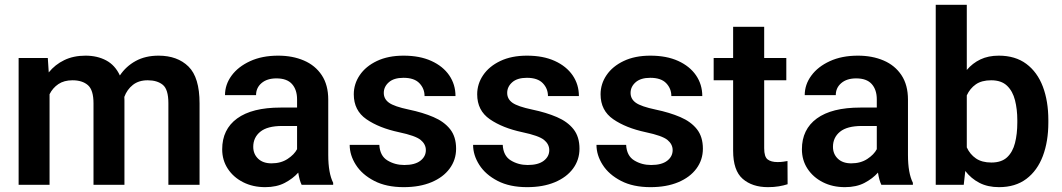

<svg xmlns="http://www.w3.org/2000/svg" viewBox="-20 -770 4424 800"><path d="M282.2 -435.5Q247.1 -435.5 223.4 -419.7Q199.7 -403.8 186.5 -377.4V0H57.6V-528.3H179.2L183.1 -468.3Q209.5 -501 247.8 -519.5Q286.1 -538.1 336.4 -538.1Q385.3 -538.1 422.4 -518.3Q459.5 -498.5 479.5 -455.6Q504.9 -493.7 545.4 -515.9Q585.9 -538.1 640.6 -538.1Q719.2 -538.1 765.4 -492.7Q811.5 -447.3 811.5 -339.4V0H681.6V-339.8Q681.6 -397.5 658.4 -416.5Q635.3 -435.5 595.2 -435.5Q558.1 -435.5 533.7 -416.3Q509.3 -397 498 -366.2Q498.5 -359.4 498.5 -352.5V0H369.6V-339.4Q369.6 -395 346.2 -415.3Q322.8 -435.5 282.2 -435.5Z M1236.8 0Q1227.5 -19 1222.7 -50.8Q1200.7 -25.9 1166.7 -8.1Q1132.8 9.8 1085 9.8Q1033.7 9.8 993.2 -10.7Q952.6 -31.2 929.2 -66.9Q905.8 -102.5 905.8 -147.9Q905.8 -231 968 -276.4Q1030.3 -321.8 1148.9 -321.8H1217.8V-356Q1217.8 -396 1196.8 -419.7Q1175.8 -443.4 1131.8 -443.4Q1092.8 -443.4 1069.8 -423.8Q1046.9 -404.3 1046.9 -373.5H917.5Q917.5 -417.5 944.8 -454.8Q972.2 -492.2 1022 -515.1Q1071.8 -538.1 1139.2 -538.1Q1199.2 -538.1 1246.3 -517.8Q1293.5 -497.6 1320.6 -456.8Q1347.7 -416 1347.7 -355V-124.5Q1347.7 -48.8 1368.2 -8.3V0ZM1111.3 -89.4Q1150.4 -89.4 1178.2 -107.7Q1206.1 -126 1217.8 -148.4V-245.1H1155.3Q1094.2 -245.1 1064.7 -221.2Q1035.2 -197.3 1035.2 -158.2Q1035.2 -128.4 1055.4 -108.9Q1075.7 -89.4 1111.3 -89.4Z M1754.4 -144.5Q1754.4 -168.9 1732.9 -186.8Q1711.4 -204.6 1642.1 -219.2Q1559.6 -236.8 1506.8 -273.2Q1454.1 -309.6 1454.1 -377Q1454.1 -420.4 1479 -457Q1503.9 -493.7 1550.5 -515.9Q1597.2 -538.1 1661.6 -538.1Q1729 -538.1 1777.3 -516.1Q1825.7 -494.1 1851.8 -456.1Q1877.9 -418 1877.9 -369.6H1749Q1749 -400.9 1727.5 -423.3Q1706.1 -445.8 1661.1 -445.8Q1621.1 -445.8 1600.1 -427.2Q1579.1 -408.7 1579.1 -382.8Q1579.1 -357.4 1601.1 -341.8Q1623 -326.2 1683.1 -313.5Q1741.7 -301.3 1786.1 -282.2Q1830.6 -263.2 1855.5 -231.7Q1880.4 -200.2 1880.4 -150.4Q1880.4 -104 1853.5 -67.6Q1826.7 -31.2 1777.6 -10.7Q1728.5 9.8 1662.1 9.8Q1589.4 9.8 1539.1 -16.4Q1488.8 -42.5 1462.9 -83Q1437 -123.5 1437 -166.5H1560.5Q1563 -120.6 1594.2 -101.6Q1625.5 -82.5 1664.6 -82.5Q1708.5 -82.5 1731.4 -100.1Q1754.4 -117.7 1754.4 -144.5Z M2268.6 -144.5Q2268.6 -168.9 2247.1 -186.8Q2225.6 -204.6 2156.2 -219.2Q2073.7 -236.8 2021 -273.2Q1968.3 -309.6 1968.3 -377Q1968.3 -420.4 1993.2 -457Q2018.1 -493.7 2064.7 -515.9Q2111.3 -538.1 2175.8 -538.1Q2243.2 -538.1 2291.5 -516.1Q2339.8 -494.1 2366 -456.1Q2392.1 -418 2392.1 -369.6H2263.2Q2263.2 -400.9 2241.7 -423.3Q2220.2 -445.8 2175.3 -445.8Q2135.3 -445.8 2114.3 -427.2Q2093.3 -408.7 2093.3 -382.8Q2093.3 -357.4 2115.2 -341.8Q2137.2 -326.2 2197.3 -313.5Q2255.9 -301.3 2300.3 -282.2Q2344.7 -263.2 2369.6 -231.7Q2394.5 -200.2 2394.5 -150.4Q2394.5 -104 2367.7 -67.6Q2340.8 -31.2 2291.7 -10.7Q2242.7 9.8 2176.3 9.8Q2103.5 9.8 2053.2 -16.4Q2002.9 -42.5 1977.1 -83Q1951.2 -123.5 1951.2 -166.5H2074.7Q2077.1 -120.6 2108.4 -101.6Q2139.6 -82.5 2178.7 -82.5Q2222.7 -82.5 2245.6 -100.1Q2268.6 -117.7 2268.6 -144.5Z M2782.7 -144.5Q2782.7 -168.9 2761.2 -186.8Q2739.7 -204.6 2670.4 -219.2Q2587.9 -236.8 2535.2 -273.2Q2482.4 -309.6 2482.4 -377Q2482.4 -420.4 2507.3 -457Q2532.2 -493.7 2578.9 -515.9Q2625.5 -538.1 2689.9 -538.1Q2757.3 -538.1 2805.7 -516.1Q2854 -494.1 2880.1 -456.1Q2906.2 -418 2906.2 -369.6H2777.3Q2777.3 -400.9 2755.9 -423.3Q2734.4 -445.8 2689.5 -445.8Q2649.4 -445.8 2628.4 -427.2Q2607.4 -408.7 2607.4 -382.8Q2607.4 -357.4 2629.4 -341.8Q2651.4 -326.2 2711.4 -313.5Q2770 -301.3 2814.5 -282.2Q2858.9 -263.2 2883.8 -231.7Q2908.7 -200.2 2908.7 -150.4Q2908.7 -104 2881.8 -67.6Q2855 -31.2 2805.9 -10.7Q2756.8 9.8 2690.4 9.8Q2617.7 9.8 2567.4 -16.4Q2517.1 -42.5 2491.2 -83Q2465.3 -123.5 2465.3 -166.5H2588.9Q2591.3 -120.6 2622.6 -101.6Q2653.8 -82.5 2692.9 -82.5Q2736.8 -82.5 2759.8 -100.1Q2782.7 -117.7 2782.7 -144.5Z M3256.3 -528.3V-435.5H3164.1V-152.3Q3164.1 -116.7 3178.5 -105.7Q3192.9 -94.7 3219.7 -94.7Q3232.4 -94.7 3243.2 -96.2Q3253.9 -97.7 3261.2 -99.1L3261.7 -2.4Q3245.6 2.9 3225.3 6.3Q3205.1 9.8 3179.7 9.8Q3114.3 9.8 3074.5 -24.9Q3034.7 -59.6 3034.7 -142.1V-435.5H2953.6V-528.3H3034.7V-658.2H3164.1V-528.3Z M3652.3 0Q3643.1 -19 3638.2 -50.8Q3616.2 -25.9 3582.3 -8.1Q3548.3 9.8 3500.5 9.8Q3449.2 9.8 3408.7 -10.7Q3368.2 -31.2 3344.7 -66.9Q3321.3 -102.5 3321.3 -147.9Q3321.3 -231 3383.5 -276.4Q3445.8 -321.8 3564.5 -321.8H3633.3V-356Q3633.3 -396 3612.3 -419.7Q3591.3 -443.4 3547.4 -443.4Q3508.3 -443.4 3485.4 -423.8Q3462.4 -404.3 3462.4 -373.5H3333Q3333 -417.5 3360.4 -454.8Q3387.7 -492.2 3437.5 -515.1Q3487.3 -538.1 3554.7 -538.1Q3614.7 -538.1 3661.9 -517.8Q3709 -497.6 3736.1 -456.8Q3763.2 -416 3763.2 -355V-124.5Q3763.2 -48.8 3783.7 -8.3V0ZM3526.9 -89.4Q3565.9 -89.4 3593.8 -107.7Q3621.6 -126 3633.3 -148.4V-245.1H3570.8Q3509.8 -245.1 3480.2 -221.2Q3450.7 -197.3 3450.7 -158.2Q3450.7 -128.4 3470.9 -108.9Q3491.2 -89.4 3526.9 -89.4Z M4348.1 -269.5V-259.3Q4348.1 -180.7 4325.2 -119.9Q4302.2 -59.1 4256.6 -24.7Q4210.9 9.8 4142.6 9.8Q4095.7 9.8 4061 -8.1Q4026.4 -25.9 4002 -57.6L3995.6 0H3878.9V-750H4008.3V-478.5Q4032.2 -506.8 4065.2 -522.5Q4098.1 -538.1 4141.6 -538.1Q4210.4 -538.1 4256.3 -503.9Q4302.2 -469.7 4325.2 -409.2Q4348.1 -348.6 4348.1 -269.5ZM4218.8 -259.3V-269.5Q4218.8 -314.5 4209.2 -352.3Q4199.7 -390.1 4176 -412.8Q4152.3 -435.5 4109.9 -435.5Q4070.3 -435.5 4045.9 -418.5Q4021.5 -401.4 4008.3 -372.6V-155.8Q4021.5 -127 4046.4 -109.9Q4071.3 -92.8 4110.8 -92.8Q4152.8 -92.8 4176.3 -114.7Q4199.7 -136.7 4209.2 -174.3Q4218.8 -211.9 4218.8 -259.3Z"/></svg>

Font: Vazirmatn RD FD SemiBold
Style: Regular
Weight: 600
Designer: Saber Rastikerdar
Foundry: Saber Rastikerdar
Version: Version 33.003